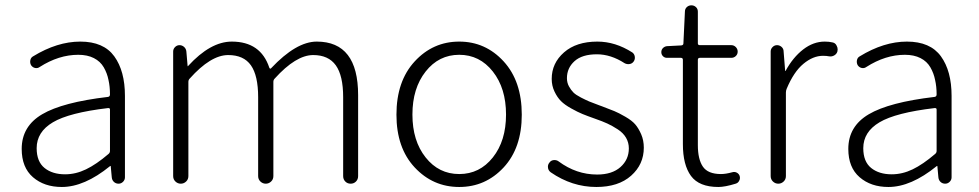

<svg xmlns="http://www.w3.org/2000/svg" viewBox="-20 -707 3769 739"><path d="M217.8 12.7Q150.4 12.7 106.9 -24.9Q63.5 -62.5 63.5 -133.8Q63.5 -220.7 142.1 -267.1Q220.7 -313.5 395.5 -334Q403.3 -335 403.3 -343.8Q403.3 -374 397.5 -399.4Q392.6 -424.8 379.4 -447.8Q366.2 -470.7 341.3 -483.4Q316.4 -496.1 281.2 -496.1Q206.1 -496.1 132.8 -449.2Q125 -443.4 115.2 -445.3Q105.5 -447.3 99.6 -456.1Q94.7 -464.8 96.7 -475.1Q98.6 -485.4 107.4 -490.2Q200.2 -546.9 289.1 -546.9Q378.9 -546.9 419.9 -490.2Q460.9 -433.6 460.9 -337.9V-24.4Q460.9 -14.6 453.6 -7.3Q446.3 0 436.5 0Q425.8 0 418.5 -6.8Q411.1 -13.7 410.2 -24.4L406.2 -67.4Q406.2 -68.4 405.3 -68.4Q404.3 -68.4 403.3 -67.4Q304.7 12.7 217.8 12.7ZM230.5 -36.1Q271.5 -36.1 311 -55.2Q350.6 -74.2 397.5 -114.3Q403.3 -119.1 403.3 -126V-285.2Q403.3 -291 397.5 -291Q396.5 -291 395.5 -291Q246.1 -273.4 183.6 -236.3Q121.1 -199.2 121.1 -136.7Q121.1 -85 151.4 -60.5Q181.6 -36.1 230.5 -36.1Z M646.5 -29.3V-508.8Q646.5 -518.6 653.8 -525.9Q661.1 -533.2 670.9 -533.2Q680.7 -533.2 688.5 -526.4Q696.3 -519.5 697.3 -508.8L702.1 -453.1Q702.1 -452.1 703.1 -452.1Q704.1 -452.1 704.1 -453.1Q790 -546.9 872.1 -546.9Q983.4 -546.9 1016.6 -446.3Q1017.6 -443.4 1020 -442.9Q1022.5 -442.4 1023.4 -444.3Q1120.1 -546.9 1199.2 -546.9Q1358.4 -546.9 1358.4 -340.8V-29.3Q1358.4 -16.6 1350.1 -8.3Q1341.8 0 1329.6 0Q1317.4 0 1309.1 -8.3Q1300.8 -16.6 1300.8 -29.3V-333Q1300.8 -416 1272.5 -455.6Q1244.1 -495.1 1185.5 -495.1Q1119.1 -495.1 1037.1 -404.3Q1032.2 -399.4 1032.2 -391.6V-29.3Q1032.2 -16.6 1023.4 -8.3Q1014.6 0 1002.9 0Q991.2 0 982.4 -8.3Q973.6 -16.6 973.6 -29.3V-333Q973.6 -416 945.8 -455.6Q918 -495.1 858.4 -495.1Q791 -495.1 710 -404.3Q705.1 -399.4 705.1 -391.6V-29.3Q705.1 -16.6 696.3 -8.3Q687.5 0 675.8 0Q664.1 0 655.3 -8.3Q646.5 -16.6 646.5 -29.3Z M1505.9 -265.6Q1505.9 -394.5 1576.2 -470.7Q1646.5 -546.9 1747.6 -546.9Q1848.6 -546.9 1918.5 -470.7Q1988.3 -394.5 1988.3 -265.6Q1988.3 -137.7 1918.5 -62.5Q1848.6 12.7 1747.6 12.7Q1646.5 12.7 1576.2 -62.5Q1505.9 -137.7 1505.9 -265.6ZM1618.2 -101.1Q1668.9 -37.1 1747.6 -37.1Q1826.2 -37.1 1877 -101.1Q1927.7 -165 1927.7 -266.1Q1927.7 -367.2 1877 -431.6Q1826.2 -496.1 1747.6 -496.1Q1668.9 -496.1 1618.2 -431.6Q1567.4 -367.2 1567.4 -266.1Q1567.4 -165 1618.2 -101.1Z M2275.4 12.7Q2181.6 12.7 2099.6 -43.9Q2088.9 -51.8 2088.9 -65.4Q2088.9 -74.2 2094.7 -81.1Q2100.6 -89.8 2111.3 -90.8Q2122.1 -91.8 2129.9 -85.9Q2198.2 -35.2 2278.3 -35.2Q2335.9 -35.2 2368.2 -64Q2400.4 -92.8 2400.4 -135.7Q2400.4 -158.2 2389.6 -176.8Q2378.9 -195.3 2357.9 -209Q2336.9 -222.7 2317.9 -231.4Q2298.8 -240.2 2270.5 -250Q2240.2 -260.7 2222.2 -268.1Q2204.1 -275.4 2178.7 -289.6Q2153.3 -303.7 2139.2 -317.9Q2125 -332 2114.3 -354.5Q2103.5 -377 2103.5 -403.3Q2103.5 -463.9 2150.9 -505.4Q2198.2 -546.9 2279.3 -546.9Q2348.6 -546.9 2414.1 -504.9Q2421.9 -499 2423.3 -488.8Q2424.8 -478.5 2418.9 -470.2Q2413.1 -461.9 2402.8 -460.4Q2392.6 -459 2383.8 -463.9Q2331.1 -498 2277.3 -498Q2220.7 -498 2191.4 -471.7Q2162.1 -445.3 2162.1 -406.2Q2162.1 -388.7 2169.9 -374.5Q2177.7 -360.4 2187 -351.1Q2196.3 -341.8 2216.3 -331.5Q2236.3 -321.3 2248 -316.4Q2259.8 -311.5 2286.1 -301.8Q2290 -300.8 2296.9 -297.9Q2328.1 -286.1 2344.7 -279.3Q2361.3 -272.5 2386.7 -257.8Q2412.1 -243.2 2424.8 -228.5Q2437.5 -213.9 2447.8 -190.4Q2458 -167 2458 -138.7Q2458 -74.2 2409.2 -30.8Q2360.4 12.7 2275.4 12.7Z M2745.1 12.7Q2670.9 12.7 2639.6 -29.8Q2608.4 -72.3 2608.4 -152.3V-476.6Q2608.4 -484.4 2600.6 -484.4H2546.9Q2538.1 -484.4 2531.7 -490.7Q2525.4 -497.1 2525.4 -506.3Q2525.4 -515.6 2531.7 -522Q2538.1 -528.3 2546.9 -529.3L2602.5 -532.2Q2610.4 -533.2 2610.4 -540L2616.2 -662.1Q2616.2 -672.9 2623.5 -679.7Q2630.9 -686.5 2641.1 -686.5Q2651.4 -686.5 2658.7 -679.7Q2666 -672.9 2666 -662.1V-540Q2666 -533.2 2673.8 -533.2H2794.9Q2804.7 -533.2 2812 -525.9Q2819.3 -518.6 2819.3 -508.3Q2819.3 -498 2812 -491.2Q2804.7 -484.4 2794.9 -484.4H2673.8Q2666 -484.4 2666 -476.6V-148.4Q2666 -93.8 2685.5 -65.4Q2705.1 -37.1 2754.9 -37.1Q2773.4 -37.1 2797.9 -43.9Q2807.6 -46.9 2815.9 -42.5Q2824.2 -38.1 2827.1 -29.3Q2828.1 -25.4 2828.1 -22.5Q2828.1 -16.6 2825.2 -11.7Q2821.3 -2.9 2811.5 0Q2770.5 12.7 2745.1 12.7Z M2946.3 -29.3V-508.8Q2946.3 -518.6 2953.6 -525.9Q2960.9 -533.2 2970.7 -533.2Q2980.5 -533.2 2988.3 -526.4Q2996.1 -519.5 2996.1 -508.8L3002 -434.6Q3002 -433.6 3002.9 -433.6Q3003.9 -433.6 3003.9 -434.6Q3032.2 -486.3 3071.3 -516.6Q3110.4 -546.9 3154.3 -546.9Q3170.9 -546.9 3183.6 -543.9Q3195.3 -542 3200.2 -531.2Q3204.1 -524.4 3204.1 -516.6Q3204.1 -512.7 3203.1 -508.8Q3200.2 -499 3190.9 -493.7Q3181.6 -488.3 3170.9 -490.2Q3162.1 -492.2 3147.5 -492.2Q3109.4 -492.2 3072.3 -461.4Q3035.2 -430.7 3007.8 -365.2Q3004.9 -358.4 3004.9 -350.6V-29.3Q3004.9 -16.6 2996.1 -8.3Q2987.3 0 2975.6 0Q2963.9 0 2955.1 -8.3Q2946.3 -16.6 2946.3 -29.3Z M3399.4 12.7Q3332 12.7 3288.6 -24.9Q3245.1 -62.5 3245.1 -133.8Q3245.1 -220.7 3323.7 -267.1Q3402.3 -313.5 3577.1 -334Q3585 -335 3585 -343.8Q3585 -374 3579.1 -399.4Q3574.2 -424.8 3561 -447.8Q3547.9 -470.7 3522.9 -483.4Q3498 -496.1 3462.9 -496.1Q3387.7 -496.1 3314.5 -449.2Q3306.6 -443.4 3296.9 -445.3Q3287.1 -447.3 3281.2 -456.1Q3276.4 -464.8 3278.3 -475.1Q3280.3 -485.4 3289.1 -490.2Q3381.8 -546.9 3470.7 -546.9Q3560.5 -546.9 3601.6 -490.2Q3642.6 -433.6 3642.6 -337.9V-24.4Q3642.6 -14.6 3635.3 -7.3Q3627.9 0 3618.2 0Q3607.4 0 3600.1 -6.8Q3592.8 -13.7 3591.8 -24.4L3587.9 -67.4Q3587.9 -68.4 3586.9 -68.4Q3585.9 -68.4 3585 -67.4Q3486.3 12.7 3399.4 12.7ZM3412.1 -36.1Q3453.1 -36.1 3492.7 -55.2Q3532.2 -74.2 3579.1 -114.3Q3585 -119.1 3585 -126V-285.2Q3585 -291 3579.1 -291Q3578.1 -291 3577.1 -291Q3427.7 -273.4 3365.2 -236.3Q3302.7 -199.2 3302.7 -136.7Q3302.7 -85 3333 -60.5Q3363.3 -36.1 3412.1 -36.1Z"/></svg>

Font: Gen Jyuu Gothic P Light
Style: Regular
Weight: 200
Designer: [Source Han Sans]
Ryoko NISHIZUKA  (kana & ideographs); Paul D. Hunt (Latin, Greek & Cyrillic); Wenlong ZHANG  (bopomofo
Version: Version 1.002.20150607